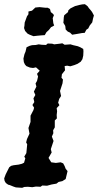

<svg xmlns="http://www.w3.org/2000/svg" viewBox="-40 -885 469 918"><path d="M66 13 36 11 24 7 7 0 -1 -2 -12 -10 -18 -20 -20 -32 -13 -51 -6 -65 4 -85 13 -92 25 -95 49 -98 65 -102 75 -107 81 -128 76 -136 86 -153 90 -195 85 -204 89 -220 101 -246 96 -273 106 -302V-332L120 -359L123 -370L115 -383L124 -397L120 -415L129 -431L122 -447L134 -471L130 -486L137 -498L142 -519L137 -532L150 -547L132 -563L118 -560L103 -562L86 -569L79 -577L74 -588L72 -605L77 -626L82 -638L87 -659L102 -666L113 -669L131 -670L145 -673L159 -671L180 -670L188 -677L210 -676L219 -673L245 -676L258 -678L269 -671L297 -673L310 -669L332 -664L344 -659L358 -651L359 -640L358 -619L354 -602L346 -590L331 -580L316 -574L296 -568L281 -571L269 -569L271 -549L256 -530L254 -513L261 -505L259 -487L247 -450L252 -426L243 -412L238 -394L244 -382L231 -368L233 -353L231 -335L232 -319L222 -309V-276L214 -262L215 -248L208 -232L216 -211L203 -172L207 -156L192 -130L205 -109L227 -106L250 -109L262 -104L269 -91L274 -78L283 -67L278 -46L274 -29L258 -19L240 -15L230 -7L207 -3L185 3L162 2L154 8L132 7L114 10L93 8L76 9ZM305 -719 295 -729 284 -734 274 -744 272 -761 263 -776 264 -787 265 -802 267 -812 285 -827 287 -836 297 -845 319 -856 338 -861 353 -864 366 -865 379 -855 385 -846 393 -837 400 -828 409 -811 405 -797 401 -778 389 -763 382 -749 373 -743 365 -728 352 -727 341 -725 324 -722ZM120 -712 102 -719 92 -724 80 -737 75 -751 77 -763 78 -777 82 -788 89 -807 96 -817V-830L113 -834L129 -849L149 -851L177 -848H188L199 -842L203 -827L212 -820L218 -813L212 -798L213 -791L215 -774L219 -763L204 -755L194 -742L182 -731L174 -717L158 -716L137 -714Z"/></svg>

Font: Winky Rough Medium
Style: Italic
Weight: 500
Italic angle: -8.97852°
Designer: Simon Atzbach
Foundry: typofactur
Version: Version 1.206; ttfautohint (v1.8.4.7-5d5b)